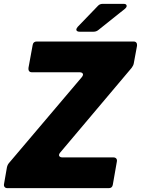

<svg xmlns="http://www.w3.org/2000/svg" viewBox="-41 -979 733 999"><path d="M546 -18Q543 0 525 0H-2Q-12 0 -17 -6Q-22 -12 -20 -22L-5 -108Q-2 -122 6 -131L385 -578Q391 -586 391 -591Q391 -596 386.5 -599.5Q382 -603 374 -603H125Q115 -603 110.5 -609Q106 -615 107 -625L129 -745Q132 -763 150 -763H654Q664 -763 668.5 -757Q673 -751 672 -741L655 -649Q653 -638 644 -626L272 -185Q266 -178 266 -172Q266 -167 270.5 -163.5Q275 -160 283 -160H549Q559 -160 564 -154Q569 -148 567 -138ZM373 -814Q365 -814 360.5 -817Q356 -820 356 -825Q356 -830 363 -839L469 -949Q478 -959 494 -959H602Q618 -959 618 -948Q618 -941 610 -934L471 -823Q460 -814 446 -814Z"/></svg>

Font: Open Sauce Two Black Italic
Style: Regular
Weight: 900
Italic angle: -10°
Designer: Alfredo Marco Pradil
Foundry: Creative Sauce Fz LLC
Version: Version 1.477